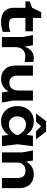

<svg xmlns="http://www.w3.org/2000/svg" viewBox="1312 -2164 868 3531"><g transform="rotate(90 1745.5 -398.0)"><path d="M5 -432V-513L123 -556L203 -722H309V-570H555V-432H309V-244Q309 -180 335 -154.5Q361 -129 428 -129Q471 -129 503.5 -136.5Q536 -144 565 -157V-16Q535 -4 486.5 6Q438 16 386 16Q295 16 236.5 -13Q178 -42 150.5 -94.5Q123 -147 123 -218V-432Z M624 -570H812L846 -365V0H660V-380ZM1118 -578V-418Q1091 -424 1064.5 -427Q1038 -430 1016 -430Q968 -430 929.5 -410.5Q891 -391 868.5 -349Q846 -307 846 -240L809 -286Q816 -347 832 -401Q848 -455 876 -496.5Q904 -538 945.5 -562Q987 -586 1046 -586Q1063 -586 1082 -584Q1101 -582 1118 -578Z M1436 15Q1356 15 1300 -17.5Q1244 -50 1214.5 -110Q1185 -170 1185 -252V-570H1371V-279Q1371 -210 1404 -173Q1437 -136 1499 -136Q1545 -136 1577 -155Q1609 -174 1626.5 -210Q1644 -246 1644 -295L1702 -264Q1692 -174 1654.5 -111.5Q1617 -49 1560.5 -17Q1504 15 1436 15ZM1680 0 1644 -222V-570H1830V-194L1866 0Z M2475 0 2450 -207 2477 -285 2450 -362 2475 -570H2668L2633 -285L2668 0ZM2521 -285Q2506 -194 2464 -126.5Q2422 -59 2358 -21.5Q2294 16 2214 16Q2130 16 2066.5 -22Q2003 -60 1967 -127.5Q1931 -195 1931 -285Q1931 -375 1967 -442.5Q2003 -510 2066.5 -548Q2130 -586 2214 -586Q2294 -586 2358 -548.5Q2422 -511 2464.5 -444Q2507 -377 2521 -285ZM2119 -285Q2119 -239 2138 -203.5Q2157 -168 2190.5 -147.5Q2224 -127 2268 -127Q2312 -127 2351.5 -147.5Q2391 -168 2421 -203.5Q2451 -239 2466 -285Q2451 -331 2421 -366.5Q2391 -402 2351.5 -422.5Q2312 -443 2268 -443Q2224 -443 2190.5 -422.5Q2157 -402 2138 -366.5Q2119 -331 2119 -285ZM2207 -812H2399L2542 -627H2393L2260 -764H2345L2213 -627H2064Z M2746 -570H2931L2968 -348V0H2782V-376ZM3181 -586Q3263 -586 3320.5 -553.5Q3378 -521 3408.5 -461Q3439 -401 3439 -318V0H3253V-290Q3253 -361 3218 -397.5Q3183 -434 3118 -434Q3072 -434 3038.5 -414.5Q3005 -395 2986.5 -359.5Q2968 -324 2968 -275L2909 -306Q2920 -397 2958.5 -459Q2997 -521 3054.5 -553.5Q3112 -586 3181 -586Z"/></g></svg>

Font: Unbounded SemiBold
Style: Regular
Weight: 600
Designer: Luke Prowse, Jean-Baptiste Morizot, Fátima Lázaro, Florian Runge
Foundry: NaN
Version: Version 1.700